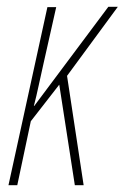

<svg xmlns="http://www.w3.org/2000/svg" viewBox="-20 -547 368 567"><path d="M5 0H31L71 -189L155 -297L201 0H227L178 -323L328 -527H300L81 -234H80Q88 -265 94 -293.5Q100 -322 108 -357L146 -526H120Z"/></svg>

Font: Noto Sans Display Condensed Thin
Style: Italic
Weight: 250
Width: 3
Italic angle: -12°
Designer: Monotype Design Team
Foundry: Monotype Imaging Inc.
Version: Version 1.900